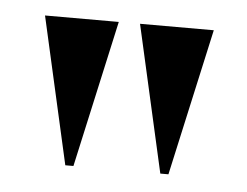

<svg xmlns="http://www.w3.org/2000/svg" viewBox="-31 -744 393 306"><g transform="rotate(5 165.0 -590.5)"><path d="M83 -473 30 -708H148L96 -473ZM235 -473 182 -708H300L248 -473Z"/></g></svg>

Font: Kalnia Thin SemiBold
Style: Regular
Weight: 600
Version: Version 1.105